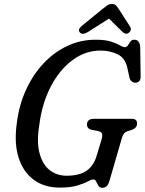

<svg xmlns="http://www.w3.org/2000/svg" viewBox="-20 -906 707 938"><path d="M447 -712Q494 -712 522.2 -702.8Q550.5 -693.5 565.8 -684.5Q581 -675.5 589 -675.5Q599 -675.5 604.8 -684.5Q610.5 -693.5 617 -702.8Q623.5 -712 636 -712Q663.5 -712 665 -674L667 -533Q667.5 -517.5 660.5 -510Q653.5 -502.5 643.5 -502Q632.5 -501 624.2 -507.8Q616 -514.5 613 -525L603.5 -568Q593.5 -621.5 555.8 -640.2Q518 -659 471 -659Q397 -659 334 -612.2Q271 -565.5 228.2 -483.5Q185.5 -401.5 172 -295.5Q158.5 -214 172.8 -158.8Q187 -103.5 222 -75.5Q257 -47.5 305.5 -47.5Q367.5 -47.5 402.5 -71.5Q437.5 -95.5 452 -144.5L476 -224Q482 -244 478 -253.5Q474 -263 458.5 -266L427.5 -271.5Q405 -277 405 -298Q405.5 -325.5 438.5 -325.5H622.5Q639 -325.5 644.5 -318.8Q650 -312 649.5 -300Q648.5 -280 622 -271L602.5 -265Q583 -258.5 576 -233.5L515.5 -25Q510 -4.5 501 3.5Q492 11.5 479.5 11.5Q466.5 11.5 460.5 1.2Q454.5 -9 449.8 -19.2Q445 -29.5 436 -29.5Q427 -29.5 408.8 -19.5Q390.5 -9.5 357.2 0.5Q324 10.5 271.5 10.5Q196.5 10.5 144.8 -27.8Q93 -66 70.8 -136.2Q48.5 -206.5 62 -303.5Q72.5 -390.5 106 -464.8Q139.5 -539 191.2 -594.8Q243 -650.5 308.2 -681.2Q373.5 -712 447 -712ZM609 -745.5Q594.5 -735 578.5 -750L512.5 -815L410 -750Q382.5 -733.5 370.5 -747Q358 -761 379 -779L480 -861.5Q493.5 -872.5 503.5 -879.5Q513.5 -886.5 526 -886.5Q539.5 -886.5 546.5 -879.8Q553.5 -873 560.5 -861.5L616 -775Q621.5 -766 618.2 -758Q615 -750 609 -745.5Z"/></svg>

Font: Fraunces 144pt SuperSoft
Style: Italic
Weight: 400
Italic angle: -16°
Version: Version 1.000;[b76b70a41]